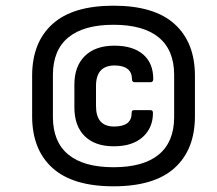

<svg xmlns="http://www.w3.org/2000/svg" viewBox="-20 -636 756 668"><path d="M91.8 -231.9V-372.1Q91.8 -488.3 162.4 -552.2Q232.9 -616.2 375 -616.2Q517.1 -616.2 587.6 -552.2Q658.2 -488.3 658.2 -372.1V-231.9Q658.2 -115.7 587.6 -51.8Q517.1 12.2 375 12.2Q232.9 12.2 162.4 -51.8Q91.8 -115.7 91.8 -231.9ZM585.9 -229V-375Q585.9 -461.4 532.5 -505.6Q479 -549.8 375 -549.8Q271 -549.8 217.5 -505.6Q164.1 -461.4 164.1 -375V-229Q164.1 -142.6 217.5 -98.4Q271 -54.2 375 -54.2Q479 -54.2 532.5 -98.4Q585.9 -142.6 585.9 -229ZM376 -127Q310.5 -127 274.7 -162.4Q238.8 -197.8 238.8 -262.2V-341.8Q238.8 -405.8 275.4 -441.4Q312 -477.1 377.9 -477.1Q442.4 -477.1 477.8 -446.8Q513.2 -416.5 513.2 -360.8Q513.2 -350.1 503.9 -350.1H448.2Q439 -350.1 439 -361.8Q439 -384.3 423.6 -396.2Q408.2 -408.2 378.9 -408.2Q314 -408.2 314 -336.9V-267.1Q314 -195.8 377 -195.8Q438 -195.8 438 -242.2Q438 -248.5 439.9 -250.7Q441.9 -252.9 448.2 -252.9H502.9Q512.2 -252.9 512.2 -243.2Q512.2 -191.4 476.6 -159.2Q440.9 -127 376 -127Z"/></svg>

Font: Sofia Sans
Style: Italic
Weight: 400
Italic angle: -9°
Designer: Botio Nikoltchev, Ani Petrova
Foundry: lettersoup
Version: Version 4.100